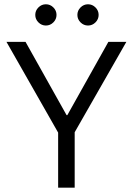

<svg xmlns="http://www.w3.org/2000/svg" viewBox="-20 -869 615 889"><path d="M249.2 0V-255L10 -675H98.3L288.3 -335.8H291.7L481.7 -675H565L325.8 -256.7V0ZM387.5 -750.8Q367.5 -750.8 352.9 -765.4Q338.3 -780 338.3 -800Q338.3 -820 352.9 -834.6Q367.5 -849.2 387.5 -849.2Q407.5 -849.2 422.1 -834.6Q436.7 -820 436.7 -800Q436.7 -780 422.1 -765.4Q407.5 -750.8 387.5 -750.8ZM192.5 -750.8Q172.5 -750.8 157.9 -765.4Q143.3 -780 143.3 -800Q143.3 -820 157.9 -834.6Q172.5 -849.2 192.5 -849.2Q212.5 -849.2 227.1 -834.6Q241.7 -820 241.7 -800Q241.7 -780 227.1 -765.4Q212.5 -750.8 192.5 -750.8Z"/></svg>

Font: Funnel Sans Light
Style: Regular
Weight: 300
Designer: NORD ID, Kristian Moeller
Foundry: Dicotype
Version: Version 1.000